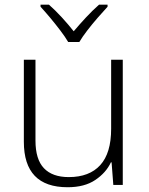

<svg xmlns="http://www.w3.org/2000/svg" viewBox="-20 -784 630 814"><path d="M500.5 -530.8V0H460.4L453.1 -95.7H450.2Q429.7 -51.8 384 -21Q338.4 9.8 266.6 9.8Q81.1 9.8 81.1 -183.1V-530.8H130.4V-188Q130.4 -108.4 166.3 -70.8Q202.1 -33.2 271.5 -33.2Q358.9 -33.2 405 -84Q451.2 -134.8 451.2 -237.8V-530.8ZM269 -606Q256.8 -627 236.1 -654.3Q215.3 -681.6 192.9 -708.5Q170.4 -735.4 151.9 -755.4V-764.2H187.5Q214.8 -740.2 242.7 -709.7Q270.5 -679.2 292.5 -651.4Q315.9 -679.2 344.2 -709.7Q372.6 -740.2 399.9 -764.2H436V-755.4Q417.5 -735.4 394 -708.5Q370.6 -681.6 349.6 -654.3Q328.6 -627 316.4 -606Z"/></svg>

Font: Open Sans Light
Style: Regular
Weight: 300
Designer: Monotype Design Team
Foundry: Monotype Imaging Inc.
Version: Version 3.000; ttfautohint (v1.8.4)